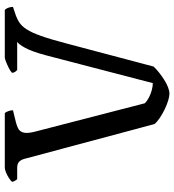

<svg xmlns="http://www.w3.org/2000/svg" viewBox="18 -762 744 821"><g transform="rotate(-90 390.5 -352.0)"><path d="M400 0Q388 0 370 -5.5Q352 -11 332.5 -20.5Q313 -30 296 -41.5Q279 -53 270 -64L121 -621Q117 -635 108.5 -643Q100 -651 82 -651H34Q31 -655 27.5 -660.5Q24 -666 23 -673Q28 -679 39.5 -686.5Q51 -694 63.5 -699Q76 -704 83 -704H317Q321 -700 325 -689.5Q329 -679 329 -669L280 -657Q267 -654 253.5 -648Q240 -642 234.5 -627Q229 -612 236 -581L359 -105Q368 -96 383 -88Q398 -80 415 -75.5Q432 -71 445 -71L564 -528Q580 -588 596 -617Q612 -646 622 -651H501Q497 -655 493.5 -659.5Q490 -664 489 -673Q496 -680 510 -687Q524 -694 537 -699Q550 -704 554 -704H758Q763 -700 767 -690Q771 -680 771 -669L744 -660Q722 -653 705.5 -642.5Q689 -632 675 -610.5Q661 -589 646.5 -548Q632 -507 614 -438L516 -68Q506 -57 491 -45Q476 -33 459.5 -22.5Q443 -12 427.5 -6Q412 0 400 0Z"/></g></svg>

Font: Texturina Medium 12pt
Style: Regular
Weight: 400
Version: Version 1.002